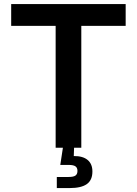

<svg xmlns="http://www.w3.org/2000/svg" viewBox="-20 -748 693 972"><path d="M36.6 -617.2V-727.5H616.2V-617.2H391.6V0H261.7V-617.2ZM267.6 204.1V147.9H327.6Q351.6 147.9 361.8 140.9Q372.1 133.8 372.1 117.2Q372.1 101.1 361.8 94Q351.6 86.9 327.6 86.9H285.2L301.8 -22H355V0L353.5 42Q399.4 41.5 423.6 61.8Q447.8 82 447.8 120.1Q447.8 164.1 419.4 184.1Q391.1 204.1 332.5 204.1Z"/></svg>

Font: Inter 18pt SemiBold
Style: Regular
Weight: 600
Designer: Rasmus Andersson
Foundry: rsms
Version: Version 4.001;git-66647c0bb